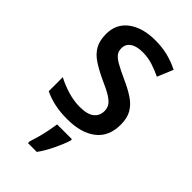

<svg xmlns="http://www.w3.org/2000/svg" viewBox="-237 -618 908 908"><g transform="rotate(45 217.0 -164.0)"><path d="M396 -151Q396 -72 343.5 -31Q291 10 198 10Q149 10 111.5 1.5Q74 -7 43 -22V-116Q74 -99 116 -86Q158 -73 199 -73Q249 -73 272.5 -91.5Q296 -110 296 -142Q296 -161 287 -175.5Q278 -190 254.5 -205Q231 -220 185 -240Q140 -261 108 -282Q76 -303 59.5 -332Q43 -361 43 -405Q43 -473 94 -511Q145 -549 230 -549Q274 -549 313 -539.5Q352 -530 389 -511L356 -432Q325 -447 293.5 -457Q262 -467 227 -467Q186 -467 164 -451.5Q142 -436 142 -409Q142 -389 152 -375.5Q162 -362 186.5 -348Q211 -334 255 -314Q298 -295 330 -274Q362 -253 379 -224Q396 -195 396 -151ZM281 71Q271 102 250.5 145Q230 188 206 221H147V209Q153 191 160.5 164.5Q168 138 173.5 110Q179 82 182 61H281Z"/></g></svg>

Font: Noto Sans Sinhala UI SemiCondensed Medium
Style: Regular
Weight: 500
Width: 4
Designer: Jelle Bosma - Monotype Design Team
Foundry: Monotype Imaging Inc.
Version: Version 2.006; ttfautohint (v1.8.4.7-5d5b)